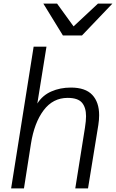

<svg xmlns="http://www.w3.org/2000/svg" viewBox="-20 -1050 646 1070"><path d="M167.5 -790H239L188 -473Q216.5 -518.5 265.8 -540.2Q315 -562 375 -562Q456 -562 494.2 -521.2Q532.5 -480.5 532.5 -408Q532.5 -382 528 -353.5L470.5 0H399.5L453.5 -338.5Q459.5 -377 459.5 -402.5Q459.5 -451 436.8 -477.8Q414 -504.5 357 -504.5Q275 -504.5 223 -435.2Q171 -366 152.5 -249L113.5 0H42ZM221.5 -1030H298L390 -903L526 -1030H606.5L437 -852.5H330.5Z"/></svg>

Font: JuliaMono Light
Style: Italic
Weight: 300
Italic angle: -9°
Monospace: yes
Designer: cormullion
Foundry: corm
Version: Version 0.054; ttfautohint (v1.8.4)